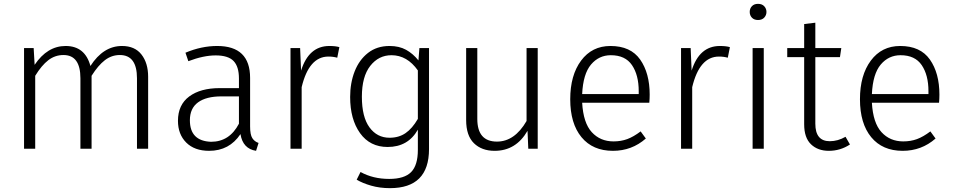

<svg xmlns="http://www.w3.org/2000/svg" viewBox="-20 -773 4961 998"><path d="M750 0H692V-366Q692 -487 603 -487Q560 -487 525 -460Q490 -433 456 -379V0H398V-366Q398 -487 310 -487Q266 -487 231 -460Q196 -433 163 -379V0H105V-523H155L160 -436Q226 -534 321 -534Q422 -534 450 -430Q517 -534 614 -534Q681 -534 715.5 -489.5Q750 -445 750 -374Z M1311 11Q1242 0 1230 -76Q1172 11 1067 11Q991 11 948 -32Q905 -75 905 -145Q905 -228 963.5 -271.5Q1022 -315 1122 -315H1222V-365Q1222 -427 1194 -456Q1166 -485 1101 -485Q1038 -485 959 -455L944 -499Q1027 -534 1109 -534Q1280 -534 1280 -368V-116Q1280 -73 1291.5 -55Q1303 -37 1324 -30ZM1077 -36Q1173 -36 1222 -130V-272H1131Q1052 -272 1009.5 -241Q967 -210 967 -148Q967 -40 1077 -36Z M1548 0H1490V-523H1540L1545 -406Q1585 -534 1692 -534Q1724 -534 1744 -528L1733 -473Q1712 -479 1687 -479Q1586 -479 1548 -320Z M2007 205Q1954 205 1909 192Q1864 179 1834 161L1854 121Q1919 157 2003 157Q2082 157 2117 121.5Q2152 86 2152 6V-99Q2101 -9 1995 -9Q1903 -9 1851.5 -81Q1800 -153 1800 -269Q1800 -342 1823.5 -402Q1847 -462 1893 -498Q1939 -534 2005 -534Q2055 -534 2091 -514Q2127 -494 2155 -459L2160 -523H2210V2Q2210 205 2007 205ZM2005 -57Q2053 -57 2088 -81Q2123 -105 2152 -155V-407Q2096 -486 2015 -486Q1948 -486 1904.5 -430.5Q1861 -375 1861 -270Q1861 -165 1900.5 -111Q1940 -57 2005 -57Z M2551 11Q2484 11 2443.5 -28.5Q2403 -68 2403 -149V-523H2461V-155Q2461 -37 2563 -37Q2655 -37 2717 -144V-523H2775V0H2726L2722 -93Q2662 11 2551 11Z M3166 11Q3061 11 3002.5 -60Q2944 -131 2944 -257Q2944 -382 3000.5 -458Q3057 -534 3153 -534Q3258 -534 3307.5 -463.5Q3357 -393 3357 -281Q3357 -259 3355 -239H3006Q3012 -134 3056 -86Q3100 -38 3169 -38Q3208 -38 3240.5 -50Q3273 -62 3310 -90L3337 -53Q3264 11 3166 11ZM3300 -284V-299Q3300 -383 3265 -434.5Q3230 -486 3155 -486Q3093 -486 3052 -437.5Q3011 -389 3006 -284Z M3578 0H3520V-523H3570L3575 -406Q3615 -534 3722 -534Q3754 -534 3774 -528L3763 -473Q3742 -479 3717 -479Q3616 -479 3578 -320Z M3920 -669Q3900 -669 3888.5 -681Q3877 -693 3877 -711Q3877 -729 3888.5 -741Q3900 -753 3920 -753Q3941 -753 3952.5 -740.5Q3964 -728 3964 -711Q3964 -694 3952.5 -681.5Q3941 -669 3920 -669ZM3950 0H3892V-523H3950Z M4288 11Q4231 11 4195.5 -23Q4160 -57 4160 -127V-476H4072V-523H4160V-648L4218 -655V-523H4353L4346 -476H4218V-130Q4218 -39 4293 -39Q4335 -39 4375 -62L4398 -22Q4348 11 4288 11Z M4672 11Q4567 11 4508.5 -60Q4450 -131 4450 -257Q4450 -382 4506.5 -458Q4563 -534 4659 -534Q4764 -534 4813.5 -463.5Q4863 -393 4863 -281Q4863 -259 4861 -239H4512Q4518 -134 4562 -86Q4606 -38 4675 -38Q4714 -38 4746.5 -50Q4779 -62 4816 -90L4843 -53Q4770 11 4672 11ZM4806 -284V-299Q4806 -383 4771 -434.5Q4736 -486 4661 -486Q4599 -486 4558 -437.5Q4517 -389 4512 -284Z"/></svg>

Font: Trujillo Light
Style: Regular
Weight: 300
Designer: Fira Sans original fonts by bBox Type GmbH, Carrois Corporate GbR, & Edenspiekermann AG / Changes by Cristiano Sobral
Foundry: Fira Sans original fonts by bBox Type GmbH, Carrois Corporate GbR, & Edenspiekermann AG / Changes by Cristiano Sobral
Version: Version 4.301;July 28, 2020;FontCreator 13.0.0.2655 64-bit